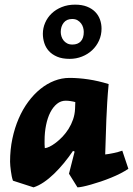

<svg xmlns="http://www.w3.org/2000/svg" viewBox="-20 -784 567 818"><path d="M291 -141.1Q272.9 -114.3 252.4 -89.4Q231.9 -64.5 210.4 -43.7Q189 -22.9 166.7 -7.8Q144.5 7.3 123 14.2L35.2 -14.2Q32.2 -22.5 30 -33.2Q27.8 -43.9 26.4 -55.2Q24.9 -66.4 23.9 -76.9Q22.9 -87.4 22.9 -95.2Q22.9 -146.5 32.7 -192.9Q42.5 -239.3 59.6 -278.8Q76.7 -318.4 100.3 -350.3Q124 -382.3 152.1 -405Q180.2 -427.7 211.7 -439.9Q243.2 -452.1 275.9 -452.1Q314.5 -452.1 356.7 -445.8Q398.9 -439.5 442.9 -425.8Q439 -384.8 436.8 -347.9Q434.6 -311 433.1 -275.1Q431.6 -239.3 430.7 -202.9Q429.7 -166.5 428.2 -126Q442.4 -127.4 462.6 -131.6Q482.9 -135.7 501 -142.1L526.9 -64.9Q512.7 -55.2 493.7 -45.4Q474.6 -35.6 453.1 -26.9Q431.6 -18.1 409.7 -10.7Q387.7 -3.4 368.2 2.2Q348.6 7.8 333.3 11Q317.9 14.2 310.1 14.2L273.9 -43.9L297.9 -138.2ZM300.8 -349.1Q292 -351.6 280.8 -353.3Q269.5 -355 259.8 -355Q239.3 -355 222.7 -341.6Q206.1 -328.1 194.3 -305.2Q182.6 -282.2 176.3 -251.2Q169.9 -220.2 169.9 -185.1Q169.9 -177.2 169.9 -169.2Q169.9 -161.1 170.9 -152.8Q179.2 -153.3 191.7 -159.4Q204.1 -165.5 218.3 -176.3Q232.4 -187 246.6 -201.9Q260.7 -216.8 272.2 -235.1Q283.7 -253.4 291.3 -275.1Q298.8 -296.9 299.8 -320.8ZM287.6 -703.1Q263.7 -703.1 251.2 -687Q238.8 -670.9 238.8 -647.9Q238.8 -638.7 241.7 -629.2Q244.6 -619.6 250.7 -611.8Q256.8 -604 266.1 -599.1Q275.4 -594.2 288.6 -594.2Q311.5 -594.2 324.2 -607.9Q336.9 -621.6 336.9 -647.9Q336.9 -656.7 334.2 -666.5Q331.5 -676.3 325.4 -684.3Q319.3 -692.4 310.1 -697.8Q300.8 -703.1 287.6 -703.1ZM162.6 -640.1Q162.6 -664.6 172.4 -687Q182.1 -709.5 200 -726.6Q217.8 -743.7 243.2 -753.9Q268.6 -764.2 299.8 -764.2Q329.1 -764.2 350.3 -755.9Q371.6 -747.6 385.5 -733.4Q399.4 -719.2 406 -700.7Q412.6 -682.1 412.6 -662.1Q412.6 -634.8 401.9 -611.1Q391.1 -587.4 372.6 -570.1Q354 -552.7 329.3 -543Q304.7 -533.2 276.9 -533.2Q245.1 -533.2 223.4 -542.5Q201.7 -551.8 188.2 -566.7Q174.8 -581.5 168.7 -600.8Q162.6 -620.1 162.6 -640.1Z"/></svg>

Font: Simonetta
Style: Black Italic
Weight: 900
Italic angle: -2°
Designer: Gayaneh Bagdasaryan
Foundry: Brownfox
Version: Version 1.002